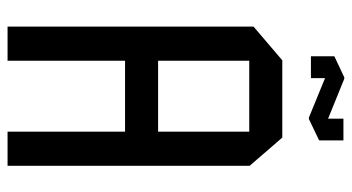

<svg xmlns="http://www.w3.org/2000/svg" viewBox="-226 -682 908 495"><g transform="rotate(90 227.5 -434.0)"><path d="M48 0V-634.1L135 -708.3H136V0ZM136 -302.9V-388.1H319V-302.9ZM319 0V-623.1H407V0ZM136 -623.1V-708.3H334.2L407 -624.1V-623.1ZM124.6 -782.1V-841.5L180.9 -845.2V-782.1ZM285.4 -798.1V-865.9H341.4V-803.9ZM282.6 -776.9 124.6 -841.5V-842.5L178.9 -868.1H182.6L340.7 -803.9V-802.9L286.4 -776.9Z"/></g></svg>

Font: Foldit Thin
Style: Regular
Weight: 100
Designer: Sophia Tai
Foundry: Sophia Tai
Version: Version 1.003